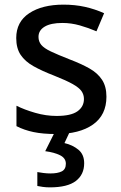

<svg xmlns="http://www.w3.org/2000/svg" viewBox="-20 -568 522 828"><path d="M439 -151Q439 -72 381 -31Q323 10 221 10Q165 10 124.5 1.5Q84 -7 51 -24V-112Q85 -95 131.5 -81.5Q178 -68 224 -68Q286 -68 314 -88Q342 -108 342 -141Q342 -160 331.5 -175Q321 -190 293.5 -205.5Q266 -221 213 -242Q161 -262 124.5 -282.5Q88 -303 69 -331.5Q50 -360 50 -404Q50 -474 106 -511Q162 -548 254 -548Q303 -548 346 -538.5Q389 -529 429 -511L396 -433Q361 -448 324 -458.5Q287 -469 249 -469Q199 -469 172.5 -453Q146 -437 146 -409Q146 -389 158 -374.5Q170 -360 199.5 -346Q229 -332 280 -312Q330 -293 365.5 -273Q401 -253 420 -224Q439 -195 439 -151ZM343 136Q343 185 307 212.5Q271 240 195 240Q179 240 164.5 238Q150 236 141 234V174Q151 176 167 178Q183 180 197 180Q229 180 246.5 171Q264 162 264 138Q264 114 239 101.5Q214 89 175 84L217 0H281L258 49Q293 57 318 77.5Q343 98 343 136Z"/></svg>

Font: Noto Sans New Tai Lue Medium
Style: Regular
Weight: 500
Version: Version 2.003